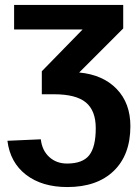

<svg xmlns="http://www.w3.org/2000/svg" viewBox="-20 -548 566 776"><path d="M251 113Q314 113 340.5 79.5Q367 46 367 -30Q367 -101 327 -134Q287 -167 199 -167H149V-260L314 -429H37V-528H478V-433L300 -255Q396 -246 451.5 -188.5Q507 -131 507 -38Q507 78 439.5 143Q372 208 252 208Q150 208 85.5 158.5Q21 109 10 21L145 15Q150 60 179 86.5Q208 113 251 113Z"/></svg>

Font: Libra Sans
Style: Bold
Weight: 700
Foundry: Context Ltd
Version: Version 1.000